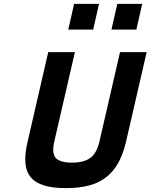

<svg xmlns="http://www.w3.org/2000/svg" viewBox="-20 -958 774 987"><path d="M259 -230Q245 -169 267 -145.5Q289 -122 350 -122Q411 -122 444 -146Q477 -170 491 -230L597 -690H734L628 -230Q613 -166 588 -121Q563 -76 526 -47Q489 -18 437.5 -4.5Q386 9 319 9Q251 9 206.5 -4.5Q162 -18 138 -47Q114 -76 110.5 -121Q107 -166 122 -230L228 -690H365ZM361 -938H489L459 -806H331ZM583 -938H711L681 -806H553Z"/></svg>

Font: Panefresco 999wt
Style: Italic
Weight: 900
Version: Version 1.001